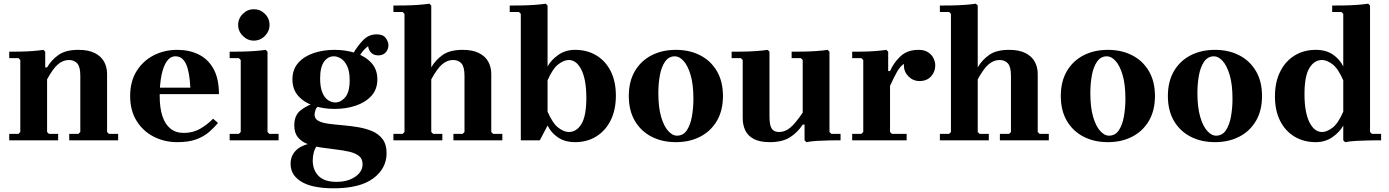

<svg xmlns="http://www.w3.org/2000/svg" viewBox="-20 -760 7525 1040"><path d="M560 -45 570 -35H620V0H355V-35H405L415 -45V-350Q415 -398 398.5 -416.5Q382 -435 353 -435Q322 -435 294.5 -412Q267 -389 235 -330V-45L245 -35H295V0H30V-35H80L90 -45V-435L80 -445H30V-480Q56 -480 89.5 -480.5Q123 -481 156 -483.5Q189 -486 215 -490L225 -480V-395H235Q258 -435 297 -462.5Q336 -490 405 -490Q459 -490 493.5 -472.5Q528 -455 544 -425.5Q560 -396 560 -360Z M976 -40Q1026 -40 1066.5 -64Q1107 -88 1134 -117L1161 -94Q1140 -69 1112.5 -45Q1085 -21 1044 -5.5Q1003 10 940 10Q871 10 813 -19.5Q755 -49 720 -105Q685 -161 685 -240Q685 -319 720 -375Q755 -431 813 -460.5Q871 -490 940 -490Q1005 -490 1056 -465Q1107 -440 1136.5 -387Q1166 -334 1166 -250H810V-285H1011Q1007 -372 987.5 -413.5Q968 -455 930 -455Q903 -455 884 -428.5Q865 -402 855 -353.5Q845 -305 845 -240Q845 -176 859.5 -131.5Q874 -87 903 -63.5Q932 -40 976 -40Z M1224 0V-35H1274L1284 -45V-435L1274 -445H1224V-480Q1250 -480 1286 -480.5Q1322 -481 1357.5 -483.5Q1393 -486 1419 -490L1429 -480V-45L1439 -35H1489V0ZM1354.6 -540Q1320.8 -540 1295.4 -565.4Q1270 -590.8 1270 -624.6Q1270 -660 1295.4 -685Q1320.8 -710 1354.6 -710Q1390 -710 1415 -685Q1440 -660 1440 -624.6Q1440 -590.8 1415 -565.4Q1390 -540 1354.6 -540Z M1792 -490Q1854 -490 1906.5 -472.5Q1959 -455 1991.5 -419.5Q2024 -384 2024 -330Q2024 -276 1991.5 -240.5Q1959 -205 1906.5 -187.5Q1854 -170 1792 -170Q1731 -170 1679 -187.5Q1627 -205 1595.5 -240.5Q1564 -276 1564 -330Q1564 -384 1595.5 -419.5Q1627 -455 1679 -472.5Q1731 -490 1792 -490ZM1796 -205Q1826 -205 1850 -233Q1874 -261 1874 -326Q1874 -374 1860.5 -402Q1847 -430 1827.5 -442.5Q1808 -455 1788 -455Q1756 -455 1735 -425.5Q1714 -396 1714 -335Q1714 -288 1726 -259Q1738 -230 1757 -217.5Q1776 -205 1796 -205ZM1684 -139Q1684 -116 1705 -105Q1726 -94 1761 -89.5Q1796 -85 1837.5 -81.5Q1879 -78 1920.5 -71Q1962 -64 1997 -49Q2032 -34 2053 -5.5Q2074 23 2074 70Q2074 152 2002 206Q1930 260 1787 260Q1736 260 1693.5 252.5Q1651 245 1620 228.5Q1589 212 1571.5 187Q1554 162 1554 127Q1554 82 1586 52Q1618 22 1688 12L1703 21Q1686 42 1680 64Q1674 86 1674 109Q1674 161 1705.5 193Q1737 225 1803 225Q1844 225 1875.5 212.5Q1907 200 1925.5 178.5Q1944 157 1944 130Q1944 100 1924 84.5Q1904 69 1871 61.5Q1838 54 1798.5 49.5Q1759 45 1719.5 39Q1680 33 1647 20.5Q1614 8 1594 -16Q1574 -40 1574 -81Q1574 -136 1609 -163Q1644 -190 1695 -206L1709 -188Q1694 -179 1689 -164.5Q1684 -150 1684 -139ZM1894 -472Q1918 -513 1948 -543.5Q1978 -574 2020 -574Q2055 -574 2069.5 -554Q2084 -534 2084 -515Q2084 -493 2069.5 -476.5Q2055 -460 2029 -460Q2003 -460 1988.5 -476.5Q1974 -493 1974 -515Q1974 -523 1983.5 -533Q1993 -543 1999 -549L1998 -522Q1982 -517 1962 -500Q1942 -483 1924 -451Z M2641 -45 2651 -35H2701V0H2436V-35H2486L2496 -45V-350Q2496 -398 2479.5 -416.5Q2463 -435 2434 -435Q2403 -435 2375.5 -412Q2348 -389 2316 -330V-45L2326 -35H2376V0H2111V-35H2161L2171 -45V-685L2161 -695H2111V-730Q2137 -730 2173 -730.5Q2209 -731 2244.5 -733.5Q2280 -736 2306 -740L2316 -730V-395Q2339 -435 2378 -462.5Q2417 -490 2486 -490Q2540 -490 2574.5 -472.5Q2609 -455 2625 -425.5Q2641 -396 2641 -360Z M3095 -490Q3160 -490 3210 -460Q3260 -430 3288 -374.5Q3316 -319 3316 -242Q3316 -165 3288 -108.5Q3260 -52 3210 -21Q3160 10 3095 10Q3040 10 3002.5 -15.5Q2965 -41 2946 -80L2904 0H2801V-685L2791 -695H2741V-730Q2767 -730 2803 -730.5Q2839 -731 2874.5 -733.5Q2910 -736 2936 -740L2946 -730V-400Q2965 -435 3004 -462.5Q3043 -490 3095 -490ZM3061 -45Q3103 -45 3129.5 -88.5Q3156 -132 3156 -230Q3156 -328 3129.5 -381.5Q3103 -435 3061 -435Q3035 -435 3004.5 -412Q2974 -389 2946 -325V-155Q2974 -91 3004.5 -68Q3035 -45 3061 -45Z M3641 -490Q3715 -490 3772.5 -460.5Q3830 -431 3863 -375Q3896 -319 3896 -240Q3896 -161 3863 -105Q3830 -49 3772.5 -19.5Q3715 10 3641 10Q3567 10 3509.5 -19.5Q3452 -49 3419 -105Q3386 -161 3386 -240Q3386 -319 3419 -375Q3452 -431 3509.5 -460.5Q3567 -490 3641 -490ZM3646 -25Q3681 -25 3700.5 -54.5Q3720 -84 3728 -130Q3736 -176 3736 -224Q3736 -302 3721 -353Q3706 -404 3683 -429.5Q3660 -455 3636 -455Q3602 -455 3582 -425.5Q3562 -396 3554 -350.5Q3546 -305 3546 -256Q3546 -179 3561 -127.5Q3576 -76 3599.5 -50.5Q3623 -25 3646 -25Z M4473 -45 4483 -35H4533V0Q4507 0 4473.5 0.5Q4440 1 4407 3Q4374 5 4348 10L4338 0V-85H4328Q4300 -42 4258.5 -16Q4217 10 4150 10Q4095 10 4062.5 -7.5Q4030 -25 4016.5 -54.5Q4003 -84 4003 -120V-435L3993 -445H3943V-480Q3969 -480 4005 -480.5Q4041 -481 4076.5 -483.5Q4112 -486 4138 -490L4148 -480V-130Q4148 -82 4160 -63.5Q4172 -45 4200 -45Q4232 -45 4260 -68Q4288 -91 4328 -150V-435L4318 -445H4268V-480Q4294 -480 4330 -480.5Q4366 -481 4401.5 -483.5Q4437 -486 4463 -490L4473 -480Z M4801 -375Q4821 -421 4858 -455.5Q4895 -490 4956 -490Q4987 -490 5007 -477Q5027 -464 5036.5 -444.5Q5046 -425 5046 -406Q5046 -371 5023 -346Q5000 -321 4961 -321Q4926 -321 4901 -346Q4876 -371 4876 -406Q4876 -425 4884.5 -439.5Q4893 -454 4900 -461V-425Q4881 -419 4866.5 -406.5Q4852 -394 4837.5 -368.5Q4823 -343 4801 -295ZM4801 -45 4811 -35H4891V0H4596V-35H4646L4656 -45V-435L4646 -445H4596V-480Q4622 -480 4655.5 -480.5Q4689 -481 4722 -483.5Q4755 -486 4781 -490L4791 -480V-375H4801Z M5601 -45 5611 -35H5661V0H5396V-35H5446L5456 -45V-350Q5456 -398 5439.5 -416.5Q5423 -435 5394 -435Q5363 -435 5335.5 -412Q5308 -389 5276 -330V-45L5286 -35H5336V0H5071V-35H5121L5131 -45V-685L5121 -695H5071V-730Q5097 -730 5133 -730.5Q5169 -731 5204.5 -733.5Q5240 -736 5266 -740L5276 -730V-395Q5299 -435 5338 -462.5Q5377 -490 5446 -490Q5500 -490 5534.5 -472.5Q5569 -455 5585 -425.5Q5601 -396 5601 -360Z M5981 -490Q6055 -490 6112.5 -460.5Q6170 -431 6203 -375Q6236 -319 6236 -240Q6236 -161 6203 -105Q6170 -49 6112.5 -19.5Q6055 10 5981 10Q5907 10 5849.5 -19.5Q5792 -49 5759 -105Q5726 -161 5726 -240Q5726 -319 5759 -375Q5792 -431 5849.5 -460.5Q5907 -490 5981 -490ZM5986 -25Q6021 -25 6040.5 -54.5Q6060 -84 6068 -130Q6076 -176 6076 -224Q6076 -302 6061 -353Q6046 -404 6023 -429.5Q6000 -455 5976 -455Q5942 -455 5922 -425.5Q5902 -396 5894 -350.5Q5886 -305 5886 -256Q5886 -179 5901 -127.5Q5916 -76 5939.5 -50.5Q5963 -25 5986 -25Z M6561 -490Q6635 -490 6692.5 -460.5Q6750 -431 6783 -375Q6816 -319 6816 -240Q6816 -161 6783 -105Q6750 -49 6692.5 -19.5Q6635 10 6561 10Q6487 10 6429.5 -19.5Q6372 -49 6339 -105Q6306 -161 6306 -240Q6306 -319 6339 -375Q6372 -431 6429.5 -460.5Q6487 -490 6561 -490ZM6566 -25Q6601 -25 6620.5 -54.5Q6640 -84 6648 -130Q6656 -176 6656 -224Q6656 -302 6641 -353Q6626 -404 6603 -429.5Q6580 -455 6556 -455Q6522 -455 6502 -425.5Q6482 -396 6474 -350.5Q6466 -305 6466 -256Q6466 -179 6481 -127.5Q6496 -76 6519.5 -50.5Q6543 -25 6566 -25Z M7401 -45 7411 -35H7461V0Q7435 0 7399.5 0.5Q7364 1 7328 3Q7292 5 7266 10L7256 0V-80Q7237 -45 7198 -17.5Q7159 10 7107 10Q7042 10 6992 -20Q6942 -50 6914 -105.5Q6886 -161 6886 -238Q6886 -315 6914 -371.5Q6942 -428 6992 -459Q7042 -490 7107 -490Q7163 -490 7200 -464.5Q7237 -439 7256 -400V-685L7246 -695H7196V-730Q7222 -730 7258 -730.5Q7294 -731 7329.5 -733.5Q7365 -736 7391 -740L7401 -730ZM7256 -155V-325Q7228 -389 7197.5 -412Q7167 -435 7141 -435Q7099 -435 7072.5 -391.5Q7046 -348 7046 -250Q7046 -152 7072.5 -98.5Q7099 -45 7141 -45Q7167 -45 7197.5 -68Q7228 -91 7256 -155Z"/></svg>

Font: Brygada 1918
Style: Regular
Weight: 400
Designer: Mateusz Machalski | Borys Kosmynka | Przemek Hoffer
Foundry: NIEPODLEGLA 2018
Version: Version 3.006